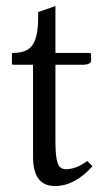

<svg xmlns="http://www.w3.org/2000/svg" viewBox="-20 -604 343 636"><path d="M163.6 -389.6V-134.8Q163.6 -85.9 170.7 -64.7Q177.7 -43.5 197.3 -43.5Q233.4 -43.5 268.6 -70.8L286.6 -53.7Q228 12.2 162.1 12.2Q126 12.2 107.7 -11.5Q89.4 -35.2 89.4 -87.4V-389.6H24.4Q19.5 -389.6 19.5 -393.6V-424.8Q19.5 -428.7 23.4 -428.7Q71.3 -428.7 88.9 -456.5Q106.4 -484.4 106.4 -544.9V-564L163.6 -584V-428.7H273.9Q281.7 -428.7 281.7 -422.9V-402.8Q281.7 -396.5 274.4 -393.1Q267.1 -389.6 258.3 -389.6Z"/></svg>

Font: Libertinage
Style: l
Weight: 400
Designer: OSP
Foundry: OSP
Version: Version 1.0; 2008; OFL relea